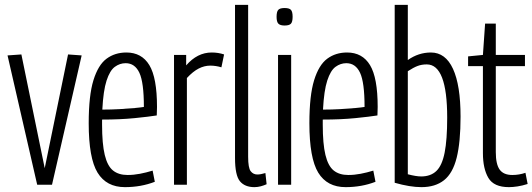

<svg xmlns="http://www.w3.org/2000/svg" viewBox="-20 -760 2191 790"><path d="M133 0 11 -532 68 -536 164 -68 260 -536 316 -532 194 0Z M494 10Q418 10 381.5 -49.5Q345 -109 345 -253Q345 -367 364.5 -430Q384 -493 418.5 -518.5Q453 -544 500 -544Q563 -544 594.5 -492Q626 -440 626 -320Q626 -314 625.5 -302Q625 -290 625 -285Q594 -280 534.5 -274Q475 -268 400 -268Q400 -259 400 -247Q400 -168 411 -122.5Q422 -77 445 -58.5Q468 -40 505 -40Q530 -40 556 -45Q582 -50 608 -58L617 -12Q560 10 494 10ZM401 -309Q437 -309 472 -311Q507 -313 534 -315.5Q561 -318 572 -320Q572 -421 553.5 -460.5Q535 -500 497 -500Q473 -500 452.5 -485Q432 -470 418.5 -428.5Q405 -387 401 -309Z M746 -534V-491Q792 -544 851 -544Q878 -544 902 -536L891 -483Q868 -490 845 -490Q821 -490 797.5 -478Q774 -466 749 -439V0H696V-534Z M1001 -740V-115Q1001 -69 1011.5 -55.5Q1022 -42 1039 -42Q1052 -42 1072 -48L1077 -2Q1066 3 1053 6.5Q1040 10 1027 10Q987 10 967 -14.5Q947 -39 947 -110V-740Z M1151 -655Q1133 -655 1125.5 -662.5Q1118 -670 1118 -691Q1118 -712 1125 -719.5Q1132 -727 1151 -727Q1170 -727 1177 -719.5Q1184 -712 1184 -691Q1184 -670 1177 -662.5Q1170 -655 1151 -655ZM1124 0V-534H1178V0Z M1402 10Q1326 10 1289.5 -49.5Q1253 -109 1253 -253Q1253 -367 1272.5 -430Q1292 -493 1326.5 -518.5Q1361 -544 1408 -544Q1471 -544 1502.5 -492Q1534 -440 1534 -320Q1534 -314 1533.5 -302Q1533 -290 1533 -285Q1502 -280 1442.5 -274Q1383 -268 1308 -268Q1308 -259 1308 -247Q1308 -168 1319 -122.5Q1330 -77 1353 -58.5Q1376 -40 1413 -40Q1438 -40 1464 -45Q1490 -50 1516 -58L1525 -12Q1468 10 1402 10ZM1309 -309Q1345 -309 1380 -311Q1415 -313 1442 -315.5Q1469 -318 1480 -320Q1480 -421 1461.5 -460.5Q1443 -500 1405 -500Q1381 -500 1360.5 -485Q1340 -470 1326.5 -428.5Q1313 -387 1309 -309Z M1604 -8V-740H1658V-513Q1702 -544 1753 -544Q1813 -544 1844 -476.5Q1875 -409 1875 -280Q1875 -175 1859 -111Q1843 -47 1807 -18.5Q1771 10 1714 10Q1667 10 1604 -8ZM1658 -43Q1692 -34 1713 -34Q1752 -34 1775.5 -56.5Q1799 -79 1809.5 -132Q1820 -185 1820 -276Q1820 -495 1736 -495Q1715 -495 1698 -488.5Q1681 -482 1658 -467Z M2074 10Q2012 10 1989.5 -28Q1967 -66 1967 -130V-488H1906V-528L1967 -534L1976 -663H2020V-534H2140V-488H2020V-134Q2020 -84 2036 -62Q2052 -40 2088 -40Q2116 -40 2142 -49L2151 -3Q2129 4 2109.5 7Q2090 10 2074 10Z"/></svg>

Font: Georama Condensed Light
Style: Regular
Weight: 300
Width: 3
Designer: Jean-Baptiste Levee
Foundry: Production Type
Version: Version 1.000